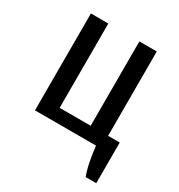

<svg xmlns="http://www.w3.org/2000/svg" viewBox="-156 -607 801 858"><g transform="rotate(30 245.0 -177.5)"><path d="M64.9 0V-500H154.8V-64.9H314.9V-500H404.8V-64.9H464.8V145H410.2Q398.9 115.2 391.4 76.7Q383.8 38.1 379.9 0Z"/></g></svg>

Font: 
Style: .
Weight: 400
Designer: Jovanny Lemonad
Foundry: Jovanny Lemonad
Version: Version 1.002